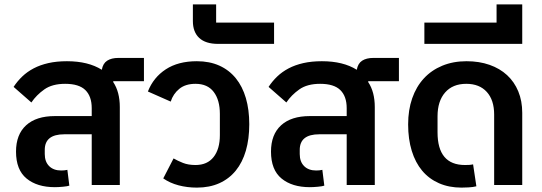

<svg xmlns="http://www.w3.org/2000/svg" viewBox="-20 -843 2468 875"><path d="M230 10Q149 10 101 -29.5Q53 -69 53 -152Q53 -230 99 -272Q145 -314 230 -314H398V-350Q398 -404 369 -432.5Q340 -461 277 -461Q218 -461 182 -435.5Q146 -410 123 -376L42 -447Q59 -473 81.5 -494.5Q104 -516 133.5 -531.5Q163 -547 200.5 -555.5Q238 -564 285 -564Q382 -564 444 -525Q449 -554 468.5 -566.5Q488 -579 519 -579H636V-473H496V-469Q526 -424 526 -355V0H398V-231H273Q184 -231 184 -160V-141Q184 -106 204 -86Q224 -66 259 -66Q275 -66 287 -69L296 3Q288 6 267 8Q246 10 230 10Z M877 12Q833 12 793.5 1.5Q754 -9 724 -30L771 -121Q790 -110 814 -100.5Q838 -91 871 -91Q925 -91 953.5 -127.5Q982 -164 982 -227V-324Q982 -387 954 -424Q926 -461 871 -461Q825 -461 797 -438Q769 -415 758 -380L654 -426Q679 -490 735.5 -527Q792 -564 877 -564Q935 -564 979.5 -544Q1024 -524 1054.5 -486.5Q1085 -449 1100.5 -396Q1116 -343 1116 -277Q1116 -210 1100.5 -156.5Q1085 -103 1054.5 -65.5Q1024 -28 979.5 -8Q935 12 877 12Z M974 -643Q917 -643 888 -670Q859 -697 859 -747V-823H965V-740H1229V-643Z M1392 10Q1311 10 1263 -29.5Q1215 -69 1215 -152Q1215 -230 1261 -272Q1307 -314 1392 -314H1560V-350Q1560 -404 1531 -432.5Q1502 -461 1439 -461Q1380 -461 1344 -435.5Q1308 -410 1285 -376L1204 -447Q1221 -473 1243.5 -494.5Q1266 -516 1295.5 -531.5Q1325 -547 1362.5 -555.5Q1400 -564 1447 -564Q1544 -564 1606 -525Q1611 -554 1630.5 -566.5Q1650 -579 1681 -579H1798V-473H1658V-469Q1688 -424 1688 -355V0H1560V-231H1435Q1346 -231 1346 -160V-141Q1346 -106 1366 -86Q1386 -66 1421 -66Q1437 -66 1449 -69L1458 3Q1450 6 1429 8Q1408 10 1392 10Z M2083 12Q2026 12 1980.5 -8Q1935 -28 1904 -65Q1873 -102 1856.5 -155.5Q1840 -209 1840 -276Q1840 -342 1858.5 -395Q1877 -448 1911.5 -485.5Q1946 -523 1995.5 -543.5Q2045 -564 2106 -564Q2164 -564 2211 -547.5Q2258 -531 2291 -500.5Q2324 -470 2342 -426.5Q2360 -383 2360 -329V0H2232V-321Q2232 -387 2198.5 -424Q2165 -461 2105 -461Q2043 -461 2008.5 -421.5Q1974 -382 1974 -313V-240Q1974 -91 2099 -91Q2110 -91 2118.5 -91.5Q2127 -92 2136 -94L2151 6Q2135 10 2115.5 11Q2096 12 2083 12Z M1914 -740H2243V-823H2360V-643H1914Z"/></svg>

Font: IBM Plex Sans Thai SmBld
Style: Regular
Weight: 600
Designer: Mike Abbink, Paul van der Laan, Pieter van Rosmalen, Ben Mitchell, Mark Frömberg
Foundry: Bold Monday
Version: Version 1.2